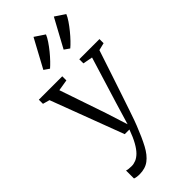

<svg xmlns="http://www.w3.org/2000/svg" viewBox="-338 -922 1235 1235"><g transform="rotate(-45 279.5 -304.0)"><path d="M122 250.5Q108 250.5 95.8 248.5Q83.5 246.5 77.5 243.5V171Q83.5 174 96.8 175.5Q110 177 123 177Q142.5 177 162.2 169Q182 161 201.8 141.5Q221.5 122 241 87.2Q260.5 52.5 279.5 0H237L49.5 -497L3 -510V-547.5H216V-510L139.5 -497.5L247.5 -181L295 -32L340 -182L437 -497.5L371 -510V-547.5H554.5V-510L504 -497.5Q470.5 -395.5 444.2 -317.2Q418 -239 398.8 -181.5Q379.5 -124 366 -84.2Q352.5 -44.5 343.8 -20Q335 4.5 330 16.5Q299.5 94 271.8 146Q244 198 209.2 224.2Q174.5 250.5 122 250.5ZM378.5 -638 343.5 -662.5 449.5 -857.5 517.5 -812Q510 -793 493 -768Q476 -743 455.2 -717.5Q434.5 -692 414.2 -671Q394 -650 379.5 -638ZM194.5 -638 159 -662.5 264.5 -857.5 332.5 -812Q325 -793 308.2 -768Q291.5 -743 270.8 -717.5Q250 -692 229.8 -671Q209.5 -650 195.5 -638Z"/></g></svg>

Font: Merriweather 36pt Light
Style: Regular
Weight: 300
Designer: Eben Sorkin
Foundry: Eben Sorkin
Version: Version 2.100